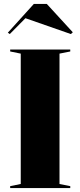

<svg xmlns="http://www.w3.org/2000/svg" viewBox="-20 -961 411 981"><path d="M339 -708V-698L284 -687V-21L339 -10V0H32V-10L86 -21V-687L32 -698V-708ZM30 -787 20 -794 153 -941H219L352 -796L342 -787L110 -868Z"/></svg>

Font: Kalnia Thin SemiBold
Style: Regular
Weight: 600
Version: Version 1.105